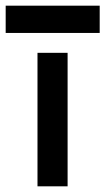

<svg xmlns="http://www.w3.org/2000/svg" viewBox="-61 -656 371 676"><path d="M-41 -636H290V-540H-41ZM71 -470H177V0H71Z"/></svg>

Font: Athiti SemiBold
Style: Regular
Weight: 600
Designer: CadsonDemak Team
Foundry: CadsonDemak
Version: Version 1.033